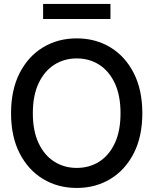

<svg xmlns="http://www.w3.org/2000/svg" viewBox="-20 -929 766 959"><path d="M363.3 9.8Q269 9.8 194.8 -35.2Q120.6 -80.1 77.9 -163.6Q35.2 -247.1 35.2 -363.3Q35.2 -480 77.9 -563.7Q120.6 -647.5 194.8 -692.4Q269 -737.3 363.3 -737.3Q457.5 -737.3 531.5 -692.4Q605.5 -647.5 648.2 -563.7Q690.9 -480 690.9 -363.3Q690.9 -247.1 648.2 -163.6Q605.5 -80.1 531.5 -35.2Q457.5 9.8 363.3 9.8ZM363.3 -90.3Q426.3 -90.3 475.6 -121.6Q524.9 -152.8 553.5 -213.9Q582 -274.9 582 -363.3Q582 -452.1 553.5 -513.2Q524.9 -574.2 475.6 -605.7Q426.3 -637.2 363.3 -637.2Q300.8 -637.2 251.2 -605.7Q201.7 -574.2 172.9 -513.2Q144 -452.1 144 -363.3Q144 -274.9 172.9 -213.9Q201.7 -152.8 251.2 -121.6Q300.8 -90.3 363.3 -90.3ZM531.7 -909.2V-834H195.3V-909.2Z"/></svg>

Font: Inter Tight Medium
Style: Regular
Weight: 500
Designer: Rasmus Andersson
Foundry: rsms
Version: Version 3.004; ttfautohint (v1.8.4.7-5d5b)